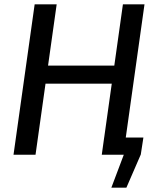

<svg xmlns="http://www.w3.org/2000/svg" viewBox="-20 -710 729 881"><path d="M458 -79H638L626 -1L560 151H491L548 0H447ZM240 -690 143 0H42L139 -690ZM514 -409 503 -326H180L192 -409ZM643 -690 546 0H447L544 -690Z"/></svg>

Font: Exo 2 Medium
Style: Italic
Weight: 500
Italic angle: -8°
Designer: Natanael Gama
Foundry: Natanael Gama
Version: Version 2.010